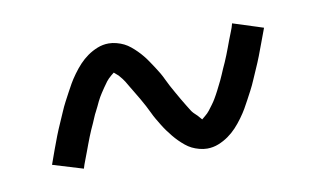

<svg xmlns="http://www.w3.org/2000/svg" viewBox="-38 -469 577 350"><g transform="rotate(-10 250.0 -294.0)"><path d="M322 -184Q315 -184 307.5 -186Q300 -188 294 -191Q288 -194 282.5 -198.5Q277 -203 272 -208Q267 -213 262.5 -218.5Q258 -224 254 -229.5Q250 -235 246 -241.5Q242 -248 238.5 -254Q235 -260 232 -266.5Q229 -273 225.5 -279.5Q222 -286 218 -293Q214 -300 210 -306.5Q206 -313 202.5 -319Q199 -325 196 -330Q193 -335 186 -343L178 -350L173 -346Q167 -341 163.5 -336.5Q160 -332 156 -326Q152 -320 150 -317Q148 -314 146 -310.5Q144 -307 142 -303Q140 -299 138 -294.5Q136 -290 133.5 -285.5Q131 -281 129 -276Q127 -271 124.5 -265.5Q122 -260 119.5 -254.5Q117 -249 114.5 -242.5Q112 -236 109.5 -229.5Q107 -223 104.5 -216Q102 -209 99 -201.5Q96 -194 94 -187L38 -204Q43 -218 47.5 -230.5Q52 -243 56.5 -254.5Q61 -266 65.5 -276Q70 -286 74 -295.5Q78 -305 82.5 -313.5Q87 -322 91 -329.5Q95 -337 99 -344Q103 -351 109.5 -360Q116 -369 123 -376.5Q130 -384 138.5 -390Q147 -396 157 -400Q167 -404 178 -404Q185 -404 192.5 -402Q200 -400 206 -397Q212 -394 217.5 -389.5Q223 -385 228 -380Q233 -375 237.5 -369.5Q242 -364 246 -358Q250 -352 254 -346Q258 -340 261.5 -334Q265 -328 268 -321.5Q271 -315 274.5 -308.5Q278 -302 282 -295Q286 -288 290 -281Q294 -274 297.5 -268.5Q301 -263 304 -258Q307 -253 315 -246L322 -238L328 -243Q333 -247 336.5 -251.5Q340 -256 344 -261.5Q348 -267 350 -270.5Q352 -274 354 -277.5Q356 -281 358 -285Q360 -289 362 -293Q364 -297 366.5 -302Q369 -307 371 -312Q373 -317 375.5 -322.5Q378 -328 380.5 -333.5Q383 -339 385.5 -345.5Q388 -352 390.5 -358.5Q393 -365 395.5 -372Q398 -379 401 -386Q404 -393 406 -401L462 -383Q457 -370 452.5 -357.5Q448 -345 443.5 -333.5Q439 -322 434.5 -312Q430 -302 426 -292.5Q422 -283 417.5 -274.5Q413 -266 409 -258.5Q405 -251 401 -244Q397 -237 390.5 -228Q384 -219 377 -211.5Q370 -204 361.5 -198Q353 -192 343 -188Q333 -184 322 -184Z"/></g></svg>

Font: Iosevka Fixed SS04 Light
Style: Regular
Weight: 300
Monospace: yes
Designer: Belleve Invis
Foundry: Belleve Invis
Version: Version 32.5.0